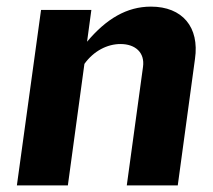

<svg xmlns="http://www.w3.org/2000/svg" viewBox="-20 -560 643 580"><path d="M185 0 235 -367C263 -406 304 -427 344 -427C389 -427 418 -401 412 -358L363 0H517L569 -382C583 -478 531 -540 436 -540C363 -540 301 -503 243 -434L256 -530H104L31 0Z"/></svg>

Font: Cheyenne Sans
Style: Bold Italic
Weight: 700
Italic angle: -8.13011°
Designer: The Public Sans project authors (U.S. Web Design System), Libre Franklin designed by Pablo Impallari and Rodrigo Fuenzal
Foundry: The Cheyenne Sans Project Authors
Version: Version 2.007